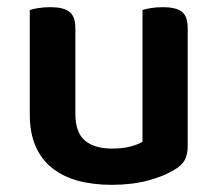

<svg xmlns="http://www.w3.org/2000/svg" viewBox="-20 -500 606 535"><path d="M503 -93Q503 -70 495 -54.5Q487 -39 466 -27Q437 -9 392.5 3Q348 15 291 15Q239 15 197 3.5Q155 -8 125 -32Q95 -56 79 -93Q63 -130 63 -181V-472Q71 -475 86.5 -477.5Q102 -480 121 -480Q156 -480 173 -467.5Q190 -455 190 -421V-183Q190 -131 216.5 -108.5Q243 -86 292 -86Q323 -86 344.5 -92Q366 -98 377 -105V-472Q385 -475 400.5 -477.5Q416 -480 434 -480Q470 -480 486.5 -467.5Q503 -455 503 -421V-93Z"/></svg>

Font: Baloo Paaji 2 SemiBold
Style: Regular
Weight: 600
Designer: Shuchita Grover, Noopur Datye and Ek Type
Foundry: Ek Type
Version: Version 1.640;hotconv 1.0.111;makeotfexe 2.5.65597; ttfautoh